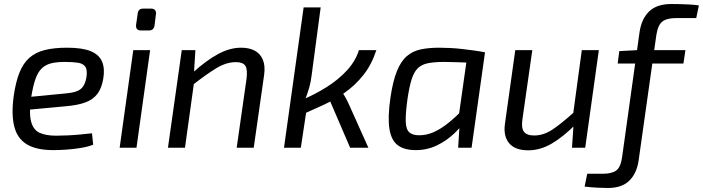

<svg xmlns="http://www.w3.org/2000/svg" viewBox="-20 -737 3507 958"><path d="M314 -499Q391 -499 433 -481.5Q475 -464 489.5 -429Q504 -394 495 -343Q487 -296 465.5 -268Q444 -240 406 -226Q368 -212 310 -207L73 -185L82 -249L309 -271Q342 -274 362.5 -281.5Q383 -289 394.5 -305.5Q406 -322 411 -350Q417 -387 406 -403.5Q395 -420 369 -424Q343 -428 303 -428Q263 -428 235 -421Q207 -414 188 -395.5Q169 -377 157 -343Q145 -309 136 -254Q124 -173 135 -131Q146 -89 177.5 -74.5Q209 -60 260 -60Q287 -60 318.5 -61.5Q350 -63 381 -66Q412 -69 439 -72L445 -15Q420 -5 384 1Q348 7 311.5 9.5Q275 12 246 12Q162 12 114.5 -16.5Q67 -45 51.5 -104.5Q36 -164 48 -255Q58 -327 77 -374.5Q96 -422 127 -449Q158 -476 204 -487.5Q250 -499 314 -499Z M729 -487 661 0H577L645 -487ZM734 -694Q748 -694 754 -686Q760 -678 758 -666L751 -609Q747 -585 723 -585H684Q656 -585 659 -613L667 -669Q670 -694 694 -694Z M1183 -499Q1224 -499 1251.5 -484Q1279 -469 1291.5 -439Q1304 -409 1298 -364L1246 0H1161L1210 -343Q1216 -391 1204 -409Q1192 -427 1157 -427Q1109 -427 1059 -396.5Q1009 -366 940 -312L941 -374Q1010 -436 1068.5 -467.5Q1127 -499 1183 -499ZM955 -487 947 -361 951 -346 903 0H818L887 -487Z M1580 -700 1535 -362Q1531 -328 1522.5 -298.5Q1514 -269 1501 -236Q1503 -226 1506 -217Q1509 -208 1511 -199L1481 0H1397L1495 -700ZM1858 -487Q1834 -414 1793 -362.5Q1752 -311 1700.5 -275Q1649 -239 1594 -213.5Q1539 -188 1489 -166L1483 -237Q1548 -264 1607.5 -301Q1667 -338 1710.5 -385Q1754 -432 1771 -487ZM1683 -284Q1694 -268 1704 -250Q1714 -232 1722 -214L1818 0H1727L1616 -258Z M2171 -499Q2197 -499 2226.5 -497.5Q2256 -496 2286 -492.5Q2316 -489 2345.5 -485Q2375 -481 2400 -476L2362 -423Q2307 -425 2263.5 -426.5Q2220 -428 2197 -428Q2147 -428 2115 -421.5Q2083 -415 2064 -396Q2045 -377 2033.5 -340Q2022 -303 2013 -242Q2003 -169 2004.5 -130Q2006 -91 2022.5 -76.5Q2039 -62 2072 -62Q2108 -62 2143.5 -77.5Q2179 -93 2217 -123.5Q2255 -154 2296 -197L2313 -156Q2288 -111 2248.5 -73Q2209 -35 2160 -11.5Q2111 12 2055 12Q1997 12 1964.5 -12.5Q1932 -37 1923 -94.5Q1914 -152 1928 -249Q1940 -331 1960 -381Q1980 -431 2009.5 -456.5Q2039 -482 2079 -490.5Q2119 -499 2171 -499ZM2314 -476H2400L2333 0H2266L2273 -115L2264 -123Z M2636 -487 2587 -144Q2580 -99 2594 -80Q2608 -61 2645 -61Q2692 -61 2736.5 -90.5Q2781 -120 2846 -179L2854 -118Q2789 -53 2732 -20Q2675 13 2616 13Q2549 13 2519.5 -23.5Q2490 -60 2500 -123L2551 -487ZM2968 -487 2900 0H2834L2843 -134L2837 -148L2883 -487Z M3329 -717Q3346 -717 3371 -716.5Q3396 -716 3422 -714.5Q3448 -713 3467 -710L3454 -647H3356Q3308 -647 3285.5 -630Q3263 -613 3255 -563L3167 60Q3158 127 3120.5 164Q3083 201 3013 201Q2991 201 2961.5 199.5Q2932 198 2897 194L2910 130H2986Q3033 130 3055 113.5Q3077 97 3084 47L3171 -576Q3181 -644 3219.5 -680.5Q3258 -717 3329 -717ZM3400 -487 3390 -420H3062L3070 -482L3163 -487Z"/></svg>

Font: Exo 2
Style: Italic
Weight: 400
Italic angle: -8°
Designer: Natanael Gama
Foundry: Natanael Gama
Version: Version 2.010